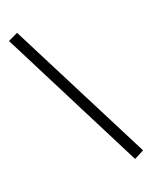

<svg xmlns="http://www.w3.org/2000/svg" viewBox="-138 -795 702 886"><g transform="rotate(-20 213.0 -352.5)"><path d="M8.8 -696.3 56.6 -719.2 417.5 -10.7 369.6 14.2Z"/></g></svg>

Font: Cinzel Bold
Style: Regular
Weight: 700
Designer: Natanael Gama
Version: Version 1.001;PS 001.001;hotconv 1.0.56;makeotf.lib2.0.21325